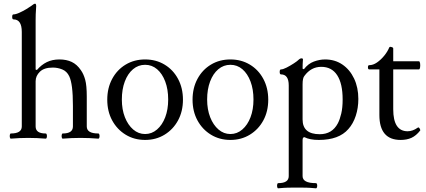

<svg xmlns="http://www.w3.org/2000/svg" viewBox="-20 -747 2310 1040"><path d="M39 4Q35 4 33.5 -3Q32 -10 33.5 -17Q35 -24 39 -24Q98 -24 98 -62V-574Q98 -642 53 -642Q46 -642 46 -655.5Q46 -669 53 -669Q65 -669 84 -677.5Q103 -686 121.5 -697Q140 -708 148 -714Q164 -727 170 -727Q176 -727 176 -713Q174 -688 173.5 -670Q173 -652 173 -638V-370L180 -368Q204 -396 233.5 -410.5Q263 -425 302 -425Q340 -425 368.5 -411.5Q397 -398 418 -367Q433 -346 441.5 -315Q450 -284 450 -224V-62Q450 -24 512 -24Q517 -24 518.5 -17Q520 -10 518.5 -3Q517 4 512 4Q488 2 464 1Q440 0 416 0Q392 0 368 1Q344 2 320 4Q316 4 314.5 -3Q313 -10 314.5 -17Q316 -24 320 -24Q375 -24 375 -62V-173Q375 -234 370 -273.5Q365 -313 355 -334Q342 -361 317 -371Q292 -381 266 -381Q219 -381 196 -358.5Q173 -336 173 -307V-62Q173 -24 227 -24Q232 -24 233.5 -17Q235 -10 233.5 -3Q232 4 227 4Q204 2 180.5 1Q157 0 133 0Q110 0 86 1Q62 2 39 4Z M766 11Q707 11 660.5 -17.5Q614 -46 587.5 -95Q561 -144 561 -207Q561 -270 587.5 -319.5Q614 -369 660.5 -397Q707 -425 766 -425Q825 -425 871.5 -397Q918 -369 944.5 -319.5Q971 -270 971 -207Q971 -144 944.5 -95Q918 -46 871.5 -17.5Q825 11 766 11ZM766 -21Q802 -21 830.5 -45.5Q859 -70 875 -112Q891 -154 891 -208Q891 -263 875 -305.5Q859 -348 831 -372Q803 -396 766 -396Q729 -396 700.5 -372Q672 -348 656 -305.5Q640 -263 640 -208Q640 -154 656.5 -112Q673 -70 701.5 -45.5Q730 -21 766 -21Z M1228 11Q1169 11 1122.5 -17.5Q1076 -46 1049.5 -95Q1023 -144 1023 -207Q1023 -270 1049.5 -319.5Q1076 -369 1122.5 -397Q1169 -425 1228 -425Q1287 -425 1333.5 -397Q1380 -369 1406.5 -319.5Q1433 -270 1433 -207Q1433 -144 1406.5 -95Q1380 -46 1333.5 -17.5Q1287 11 1228 11ZM1228 -21Q1264 -21 1292.5 -45.5Q1321 -70 1337 -112Q1353 -154 1353 -208Q1353 -263 1337 -305.5Q1321 -348 1293 -372Q1265 -396 1228 -396Q1191 -396 1162.5 -372Q1134 -348 1118 -305.5Q1102 -263 1102 -208Q1102 -154 1118.5 -112Q1135 -70 1163.5 -45.5Q1192 -21 1228 -21Z M1487 273Q1483 273 1481.5 266Q1480 259 1481.5 252Q1483 245 1487 245Q1544 245 1544 207V-284Q1544 -344 1502 -344Q1495 -344 1495 -357.5Q1495 -371 1502 -371Q1513 -371 1532.5 -381Q1552 -391 1570.5 -403Q1589 -415 1595 -421Q1605 -431 1613 -431Q1621 -431 1621 -425Q1620 -412 1619.5 -400Q1619 -388 1619 -375L1626 -372Q1649 -402 1680 -413.5Q1711 -425 1741 -425Q1794 -425 1834.5 -397.5Q1875 -370 1898 -321.5Q1921 -273 1921 -211Q1921 -162 1907 -119.5Q1893 -77 1867 -48Q1816 11 1707 11Q1658 11 1629 -4Q1619 -4 1619 12V207Q1619 245 1691 245Q1696 245 1697.5 252Q1699 259 1697.5 266Q1696 273 1691 273Q1659 270 1638.5 269.5Q1618 269 1589 269Q1560 269 1539.5 269.5Q1519 270 1487 273ZM1712 -20Q1779 -20 1810 -79Q1821 -100 1828.5 -132Q1836 -164 1836 -208Q1836 -294 1806.5 -339.5Q1777 -385 1720 -385Q1665 -385 1629 -336Q1619 -325 1619 -290V-100Q1619 -20 1712 -20Z M2150 11Q2035 11 2035 -124V-371H1980Q1973 -371 1973 -382.5Q1973 -394 1980 -394Q2001 -394 2022 -408.5Q2043 -423 2061 -445Q2079 -467 2088 -489Q2091 -496 2101 -492Q2110 -490 2110 -484V-415H2249Q2254 -415 2255.5 -404Q2257 -393 2255.5 -382Q2254 -371 2249 -371H2110V-155Q2110 -36 2188 -36Q2215 -36 2242 -55Q2248 -60 2253 -51Q2258 -42 2256 -40Q2234 -12 2209 -0.5Q2184 11 2150 11Z"/></svg>

Font: Junicode
Style: Regular
Weight: 400
Designer: Peter S. Baker
Version: Version 2.100; ttfautohint (v1.8.4)